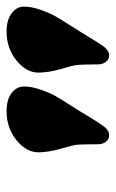

<svg xmlns="http://www.w3.org/2000/svg" viewBox="95 -880 351 581"><g transform="rotate(-90 270.5 -589.5)"><path d="M152.3 -434.6Q139.2 -434.6 131.8 -444.8Q124.5 -455.1 124.5 -467.8Q124.5 -517.6 122.6 -536.1Q122.1 -542 111.1 -580.3Q100.1 -618.7 100.1 -648.9Q100.1 -685.5 137 -715.3Q173.8 -745.1 224.6 -745.1Q259.3 -745.1 279.3 -730Q299.3 -714.8 299.3 -692.4Q299.3 -669.4 289.8 -642.1Q280.3 -614.7 270.5 -597.4Q260.7 -580.1 243.2 -553Q225.6 -525.9 222.2 -519.5Q185.5 -458 174.8 -446.3Q163.6 -434.6 152.3 -434.6ZM394 -434.6Q380.9 -434.6 373.5 -444.8Q366.2 -455.1 366.2 -467.8Q366.2 -512.7 363.8 -536.1Q363.3 -542 352.3 -580.3Q341.3 -618.7 341.3 -648.9Q341.3 -685.5 378.2 -715.3Q415 -745.1 465.8 -745.1Q500.5 -745.1 520.8 -729.7Q541 -714.4 541 -692.4Q541 -669.4 531.2 -642.1Q521.5 -614.7 511.7 -597.4Q502 -580.1 484.6 -553.2Q467.3 -526.4 463.4 -519.5Q426.8 -458.5 417 -447.3Q405.3 -434.6 394 -434.6Z"/></g></svg>

Font: Cooper* ExtraBold
Style: Italic
Weight: 800
Italic angle: -7°
Designer: Owen Earl
Foundry: indestructible type*
Version: Version 0.001